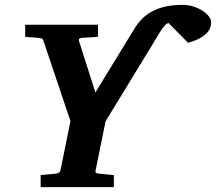

<svg xmlns="http://www.w3.org/2000/svg" viewBox="-20 -773 892 793"><path d="M852.1 -681.2Q852.1 -622.6 756.8 -596.2L675.8 -678.2Q668.9 -675.8 663.1 -670.2Q657.2 -664.6 650.1 -654.8Q643.1 -645 634.3 -630.1Q625.5 -615.2 612.8 -594.2L416 -272L375 -69.8Q372.6 -61 377.4 -58.6Q382.3 -56.2 393.1 -55.2Q401.9 -54.7 411.1 -53.7Q419.4 -52.7 429.4 -51.8Q439.5 -50.8 450.2 -49.8V0H147.9V-49.8Q157.7 -50.8 168 -51.8Q178.2 -52.7 186.5 -53.7Q195.8 -54.7 205.1 -55.2Q214.8 -56.2 221.2 -58.6Q227.5 -61 230 -70.8L271 -272.9L159.2 -605Q156.7 -613.3 149.9 -614.7Q143.1 -616.2 133.8 -617.2Q126.5 -617.2 117.7 -618.2Q110.4 -618.7 101.3 -619.4Q92.3 -620.1 84 -621.1V-670.9H384.8V-621.1Q373.5 -620.1 362.5 -619.4Q351.6 -618.7 342.8 -618.2Q332.5 -617.2 323.2 -617.2Q314.9 -617.2 309.1 -614Q303.2 -610.8 307.1 -601.1L374 -391.1L534.2 -652.8Q547.9 -675.8 565.9 -694.3Q584 -712.9 608.2 -725.8Q632.3 -738.8 663.3 -745.8Q694.3 -752.9 733.9 -752.9Q757.3 -752.9 778.6 -746.1Q799.8 -739.3 816.2 -728.8Q832.5 -718.3 842.3 -705.6Q852.1 -692.9 852.1 -681.2Z"/></svg>

Font: Charis SIL Afr
Style: Bold Italic
Weight: 700
Italic angle: -11°
Foundry: SIL International
Version: Version 5.000